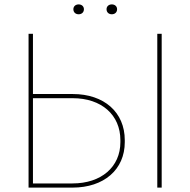

<svg xmlns="http://www.w3.org/2000/svg" viewBox="-20 -854 866 874"><path d="M338 -789C352 -789 362 -798 362 -812C362 -825 352 -834 338 -834C324 -834 314 -825 314 -812C314 -798 324 -789 338 -789ZM489 -789C503 -789 513 -798 513 -812C513 -825 503 -834 489 -834C475 -834 465 -825 465 -812C465 -798 475 -789 489 -789ZM110 0H310C453 0 548 -82 548 -207V-216C548 -343 454 -426 311 -426H130V-700H110ZM696 0H716V-700H696ZM130 -19V-407H311C442 -407 528 -331 528 -216V-207C528 -94 441 -19 310 -19Z"/></svg>

Font: Fixel Display Thin
Style: Regular
Weight: 100
Designer: AlfaBravo + MacPaw
Foundry: Kyrylo Tkachov, Marchela Mozhyna, Serhii Makarenko, Maria Weinstein, Zakhar Kryvoshyya
Version: Version 1.211